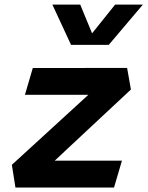

<svg xmlns="http://www.w3.org/2000/svg" viewBox="-20 -838 660 858"><path d="M49 0H489.5L525 -120H224.5L565 -438L548 -534.5L126.5 -534L91.5 -414.5H375L33 -101.5ZM214 -817.5H338.5L391.5 -689L494.5 -817.5H618.5L466 -637.5H297.5Z"/></svg>

Font: Monaspace Krypton
Style: Bold Italic
Weight: 700
Italic angle: -11°
Designer: Riley Cran & the Lettermatic Team
Foundry: Lettermatic
Version: Version 1.101 (Monaspace Krypton)